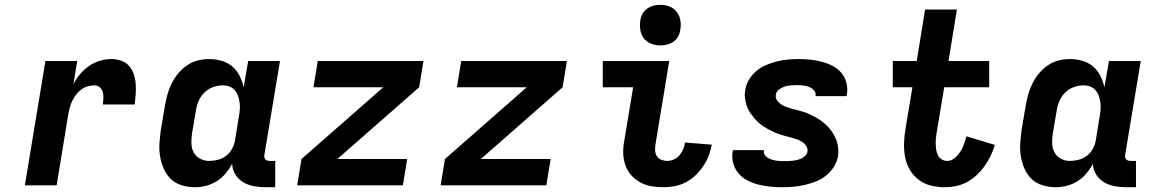

<svg xmlns="http://www.w3.org/2000/svg" viewBox="-20 -775 4840 803"><path d="M84 0 170 -520H303L287 -422Q298 -445 315 -465Q332 -485 353 -499.5Q374 -514 398 -521Q422 -528 445 -528Q467 -528 487 -521Q507 -514 520 -499Q533 -484 539.5 -464.5Q546 -445 547.5 -424Q549 -403 547.5 -381.5Q546 -360 543 -338H410Q412 -351 412.5 -364Q413 -377 410 -389Q407 -401 397.5 -409.5Q388 -418 375 -418Q361 -418 347 -414Q333 -410 320.5 -401Q308 -392 299 -380Q290 -368 283 -354.5Q276 -341 272.5 -327.5Q269 -314 266 -300L217 0Z M796 8Q767 8 740.5 0Q714 -8 695 -26Q676 -44 665 -69Q654 -94 649.5 -121Q645 -148 647 -176.5Q649 -205 653 -234L670 -334Q674 -357 680.5 -380.5Q687 -404 698 -426Q709 -448 725 -467.5Q741 -487 762 -501.5Q783 -516 807 -522Q831 -528 854 -528Q882 -528 907.5 -520.5Q933 -513 952 -496.5Q971 -480 982.5 -457Q994 -434 999 -409L1018 -520H1151L1086 -129Q1085 -123 1085.5 -118Q1086 -113 1089.5 -109Q1093 -105 1098 -103.5Q1103 -102 1109 -102H1131V8H1090Q1065 8 1041 3.5Q1017 -1 997 -13Q977 -25 964.5 -45Q952 -65 951 -90Q939 -68 923 -49Q907 -30 886 -17Q865 -4 842 2Q819 8 796 8ZM854 -102Q872 -102 890.5 -106.5Q909 -111 925 -123Q941 -135 950.5 -152.5Q960 -170 963 -188L979 -288Q982 -303 983 -318Q984 -333 982 -347Q980 -361 975.5 -374Q971 -387 962 -397.5Q953 -408 940 -413Q927 -418 912 -418Q892 -418 872 -411Q852 -404 836.5 -389.5Q821 -375 812 -355.5Q803 -336 800 -316L783 -216Q780 -196 780.5 -175.5Q781 -155 790 -138Q799 -121 816.5 -111.5Q834 -102 854 -102Z M1223 0 1241 -110 1583 -410H1291L1309 -520H1751L1733 -410L1391 -110H1683L1665 0Z M1823 0 1841 -110 2183 -410H1891L1909 -520H2351L2333 -410L1991 -110H2283L2265 0Z M2754 8Q2728 8 2703 3.5Q2678 -1 2656.5 -13Q2635 -25 2619 -43.5Q2603 -62 2595 -85.5Q2587 -109 2586.5 -135Q2586 -161 2591 -187L2628 -410H2501V-520H2779L2721 -169Q2719 -156 2720 -143.5Q2721 -131 2728 -121Q2735 -111 2746.5 -106.5Q2758 -102 2771 -102Q2785 -102 2799 -108.5Q2813 -115 2822.5 -126.5Q2832 -138 2837.5 -151.5Q2843 -165 2845 -179L2957 -170Q2953 -147 2944 -124Q2935 -101 2921 -80Q2907 -59 2888.5 -41.5Q2870 -24 2848 -12.5Q2826 -1 2801.5 3.5Q2777 8 2754 8ZM2742 -585Q2722 -585 2703 -592.5Q2684 -600 2672.5 -615Q2661 -630 2658 -650Q2655 -670 2658 -690Q2660 -705 2667.5 -718Q2675 -731 2687.5 -739.5Q2700 -748 2714 -751.5Q2728 -755 2742 -755Q2762 -755 2780.5 -747.5Q2799 -740 2810.5 -725Q2822 -710 2825.5 -690Q2829 -670 2825 -650Q2823 -635 2816 -622Q2809 -609 2796.5 -600.5Q2784 -592 2770 -588.5Q2756 -585 2742 -585Z M3252 8Q3226 8 3201 5.5Q3176 3 3152 -3Q3128 -9 3106.5 -20Q3085 -31 3069.5 -49Q3054 -67 3047 -91Q3040 -115 3044 -140L3045 -147H3175V-146Q3173 -136 3178 -128Q3183 -120 3190 -115.5Q3197 -111 3206 -108Q3215 -105 3224 -103.5Q3233 -102 3242 -101.5Q3251 -101 3261 -101Q3270 -101 3279.5 -101.5Q3289 -102 3297.5 -103Q3306 -104 3315.5 -106.5Q3325 -109 3333 -113Q3341 -117 3348.5 -124.5Q3356 -132 3357 -141Q3359 -154 3351.5 -165Q3344 -176 3333.5 -182.5Q3323 -189 3311 -193Q3299 -197 3286.5 -200.5Q3274 -204 3261.5 -207Q3249 -210 3237 -214.5Q3225 -219 3214 -224Q3203 -229 3192 -235Q3181 -241 3170.5 -248Q3160 -255 3151 -263.5Q3142 -272 3134 -281.5Q3126 -291 3119 -301Q3112 -311 3107 -322.5Q3102 -334 3099 -346.5Q3096 -359 3095 -372Q3094 -385 3097 -399Q3100 -421 3112.5 -442Q3125 -463 3144 -478.5Q3163 -494 3185.5 -503.5Q3208 -513 3230.5 -518.5Q3253 -524 3276 -526Q3299 -528 3321 -528Q3346 -528 3370.5 -525.5Q3395 -523 3418.5 -516.5Q3442 -510 3463 -499Q3484 -488 3499 -470Q3514 -452 3520 -428.5Q3526 -405 3522 -380L3520 -373H3390L3391 -374Q3393 -388 3384 -397.5Q3375 -407 3363.5 -411.5Q3352 -416 3338.5 -417.5Q3325 -419 3312 -419Q3300 -419 3287.5 -418Q3275 -417 3262 -413Q3249 -409 3238 -400.5Q3227 -392 3225 -380Q3222 -367 3229.5 -356Q3237 -345 3247.5 -338Q3258 -331 3270 -327Q3282 -323 3294.5 -319.5Q3307 -316 3319.5 -313Q3332 -310 3344 -306Q3356 -302 3367.5 -296.5Q3379 -291 3390 -285Q3401 -279 3411 -272Q3421 -265 3430.5 -256.5Q3440 -248 3448 -239Q3456 -230 3462.5 -219.5Q3469 -209 3474.5 -197.5Q3480 -186 3482.5 -173.5Q3485 -161 3486 -148Q3487 -135 3485 -122Q3481 -99 3467.5 -77.5Q3454 -56 3434.5 -40.5Q3415 -25 3392 -16Q3369 -7 3345.5 -1.5Q3322 4 3298.5 6Q3275 8 3252 8Z M3932 8Q3901 8 3873 1Q3845 -6 3822.5 -23Q3800 -40 3785.5 -64.5Q3771 -89 3765.5 -117.5Q3760 -146 3761 -176Q3762 -206 3767 -236L3796 -410H3714V-520H3814L3849 -735H3982L3947 -520H4117V-410H3929L3897 -218Q3895 -206 3894 -194Q3893 -182 3893.5 -170Q3894 -158 3896 -146Q3898 -134 3903.5 -124Q3909 -114 3919 -108Q3929 -102 3942 -102Q3953 -102 3963 -107.5Q3973 -113 3981.5 -122Q3990 -131 3996.5 -141Q4003 -151 4007.5 -161.5Q4012 -172 4015.5 -183Q4019 -194 4022 -205L4141 -169Q4134 -146 4123.5 -124Q4113 -102 4098.5 -81.5Q4084 -61 4065.5 -43.5Q4047 -26 4025 -14Q4003 -2 3979 3Q3955 8 3932 8Z M4396 8Q4367 8 4340.5 0Q4314 -8 4295 -26Q4276 -44 4265 -69Q4254 -94 4249.5 -121Q4245 -148 4247 -176.5Q4249 -205 4253 -234L4270 -334Q4274 -357 4280.5 -380.5Q4287 -404 4298 -426Q4309 -448 4325 -467.5Q4341 -487 4362 -501.5Q4383 -516 4407 -522Q4431 -528 4454 -528Q4482 -528 4507.5 -520.5Q4533 -513 4552 -496.5Q4571 -480 4582.5 -457Q4594 -434 4599 -409L4618 -520H4751L4686 -129Q4685 -123 4685.5 -118Q4686 -113 4689.5 -109Q4693 -105 4698 -103.5Q4703 -102 4709 -102H4731V8H4690Q4665 8 4641 3.5Q4617 -1 4597 -13Q4577 -25 4564.5 -45Q4552 -65 4551 -90Q4539 -68 4523 -49Q4507 -30 4486 -17Q4465 -4 4442 2Q4419 8 4396 8ZM4454 -102Q4472 -102 4490.5 -106.5Q4509 -111 4525 -123Q4541 -135 4550.5 -152.5Q4560 -170 4563 -188L4579 -288Q4582 -303 4583 -318Q4584 -333 4582 -347Q4580 -361 4575.5 -374Q4571 -387 4562 -397.5Q4553 -408 4540 -413Q4527 -418 4512 -418Q4492 -418 4472 -411Q4452 -404 4436.5 -389.5Q4421 -375 4412 -355.5Q4403 -336 4400 -316L4383 -216Q4380 -196 4380.5 -175.5Q4381 -155 4390 -138Q4399 -121 4416.5 -111.5Q4434 -102 4454 -102Z"/></svg>

Font: Iosevka Extrabold Extended
Style: Italic
Weight: 800
Width: 7
Italic angle: -9°
Monospace: yes
Designer: Belleve Invis
Foundry: Belleve Invis
Version: Version 32.5.0; ttfautohint (v1.8.4)